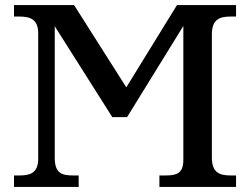

<svg xmlns="http://www.w3.org/2000/svg" viewBox="-20 -734 982 754"><path d="M35 0H289V-45H267C222 -45 195 -54 195 -115V-631L421 -274H479L700 -632V-106C700 -53 673 -45 631 -45H606V0H907V-45H886C845 -45 812 -54 812 -115V-599C812 -660 845 -669 886 -669H907V-714H675L476 -391L271 -714H35V-669H56C96 -669 130 -660 130 -603V-110C130 -53 96 -45 56 -45H35Z"/></svg>

Font: Noto Serif Medium
Style: Regular
Weight: 500
Designer: Monotype Design Team
Foundry: Monotype Imaging Inc.
Version: Version 2.013